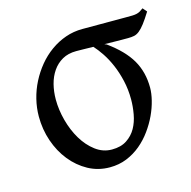

<svg xmlns="http://www.w3.org/2000/svg" viewBox="-79 -547 637 640"><g transform="rotate(-15 239.5 -227.0)"><path d="M351.1 -185.5Q351.1 -219.7 344 -250.5Q336.9 -281.2 325.9 -306.9Q314.9 -332.5 301.3 -353Q287.6 -373.5 274.9 -387.2Q255.4 -387.7 239.7 -387.9Q224.1 -388.2 215.8 -388.2Q188 -388.2 167.7 -376.7Q147.5 -365.2 134.3 -345.9Q121.1 -326.7 114.7 -301.8Q108.4 -276.9 108.4 -250Q108.4 -213.9 118.4 -176.8Q128.4 -139.6 146.5 -109.4Q164.6 -79.1 190.2 -59.8Q215.8 -40.5 246.6 -40.5Q277.8 -40.5 298.1 -54Q318.4 -67.4 330.1 -88.1Q341.8 -108.9 346.4 -134.8Q351.1 -160.6 351.1 -185.5ZM478.5 -454.6Q463.9 -431.2 453.4 -417.5Q442.9 -403.8 433.8 -396.5Q424.8 -389.2 415.5 -387.2Q406.2 -385.3 393.6 -385.3Q377.9 -385.3 356.7 -385.5Q335.4 -385.7 312.5 -386.2Q316.9 -384.8 319.8 -383.3Q374 -344.2 398.2 -302.5Q422.4 -260.7 422.4 -207Q422.4 -187.5 416.5 -163.6Q410.6 -139.6 399.2 -115Q387.7 -90.3 370.8 -66.9Q354 -43.5 332 -25.1Q310.1 -6.8 283.2 4.2Q256.3 15.1 224.6 15.1Q184.6 15.1 150.6 -3.4Q116.7 -22 91.8 -53Q66.9 -84 53 -124.5Q39.1 -165 39.1 -209.5Q39.1 -239.3 46.4 -269Q53.7 -298.8 67.6 -325.9Q81.5 -353 100.8 -376.5Q120.1 -399.9 144.3 -417.2Q168.5 -434.6 196.3 -444.3Q224.1 -454.1 254.9 -454.1H404.3Q418.9 -454.1 427.7 -454.3Q436.5 -454.6 442.6 -456.1Q448.7 -457.5 453.9 -460.4Q459 -463.4 466.3 -468.8Z"/></g></svg>

Font: Akkhara
Style: Regular
Weight: 400
Designer: J. Victor Gaultney
Version: Version 1.00 June 13, 2006, initial release